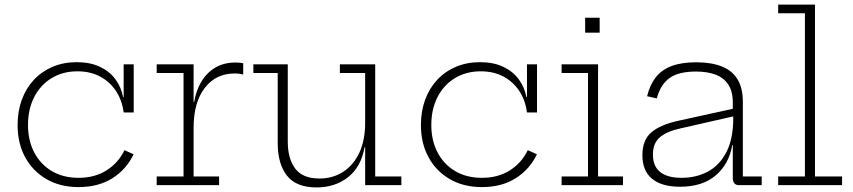

<svg xmlns="http://www.w3.org/2000/svg" viewBox="-20 -810 3732 840"><path d="M323.5 8.5Q243.5 8.5 183.5 -26.2Q123.5 -61 90.2 -122Q57 -183 57 -263Q57 -323.5 75.5 -373.8Q94 -424 128.2 -460.8Q162.5 -497.5 210.2 -517.8Q258 -538 315.5 -538Q375 -538 417.8 -517.5Q460.5 -497 485.5 -462.5Q510.5 -428 518.5 -385.5H530.5L521 -318Q514 -372 487 -412.5Q460 -453 417.2 -475.5Q374.5 -498 319 -498Q254.5 -498 205.5 -468Q156.5 -438 129.5 -385Q102.5 -332 102.5 -263Q102.5 -195 130 -142.8Q157.5 -90.5 207.2 -61.2Q257 -32 324 -32Q394.5 -32 446.2 -64.8Q498 -97.5 524.5 -153L564.5 -135Q533 -69 471.8 -30.2Q410.5 8.5 323.5 8.5ZM521 -318V-528.5H565V-318Z M827 -38H938.5V0H665.5V-38H783V-490.5H665.5V-528.5H827ZM1044 -484Q1036.5 -486 1027.8 -487.2Q1019 -488.5 1006 -488.5Q924.5 -488.5 875.8 -425.2Q827 -362 827 -250.5L815 -364H829.5Q837.5 -413 860.5 -452Q883.5 -491 921.2 -513.8Q959 -536.5 1011 -536.5Q1020.5 -536.5 1027.8 -535.8Q1035 -535 1044 -533.5Z M1577.5 -490.5H1467V-528.5H1621.5V-38H1736V0H1577.5ZM1239 -528.5V-190.5Q1239 -115.5 1271.8 -72.2Q1304.5 -29 1377.5 -29Q1436 -29 1481.2 -58.2Q1526.5 -87.5 1552 -141.8Q1577.5 -196 1577.5 -272.5L1590 -166H1575Q1560 -80 1503 -35Q1446 10 1365 10Q1276 10 1235.5 -41.5Q1195 -93 1195 -183.5V-490.5H1088.5V-528.5Z M2088 8.5Q2008 8.5 1948 -26.2Q1888 -61 1854.8 -122Q1821.5 -183 1821.5 -263Q1821.5 -323.5 1840 -373.8Q1858.5 -424 1892.8 -460.8Q1927 -497.5 1974.8 -517.8Q2022.5 -538 2080 -538Q2139.5 -538 2182.2 -517.5Q2225 -497 2250 -462.5Q2275 -428 2283 -385.5H2295L2285.5 -318Q2278.5 -372 2251.5 -412.5Q2224.5 -453 2181.8 -475.5Q2139 -498 2083.5 -498Q2019 -498 1970 -468Q1921 -438 1894 -385Q1867 -332 1867 -263Q1867 -195 1894.5 -142.8Q1922 -90.5 1971.8 -61.2Q2021.5 -32 2088.5 -32Q2159 -32 2210.8 -64.8Q2262.5 -97.5 2289 -153L2329 -135Q2297.5 -69 2236.2 -30.2Q2175 8.5 2088 8.5ZM2285.5 -318V-528.5H2329.5V-318Z M2596.5 -38H2705.5V0H2437V-38H2552.5V-490.5H2437V-528.5H2596.5ZM2540 -732.5H2603.5V-667H2540Z M3212.5 0Q3199.5 0 3192.8 -8Q3186 -16 3186 -30.5V-222L3190 -235L3188 -294L3186 -319V-361Q3186 -410.5 3166.2 -440.2Q3146.5 -470 3110.5 -483.5Q3074.5 -497 3025 -497Q2948 -497 2908.5 -468Q2869 -439 2853.5 -379.5L2811 -389Q2823 -438.5 2849 -471.8Q2875 -505 2918.5 -521.2Q2962 -537.5 3026 -537.5Q3090.5 -537.5 3136.2 -520Q3182 -502.5 3206 -464.2Q3230 -426 3230 -363.5V-38H3312.5V0ZM2955.5 7Q2875 7 2832.8 -27.8Q2790.5 -62.5 2790.5 -131.5Q2790.5 -197 2829.5 -230.8Q2868.5 -264.5 2949 -282L3200 -337V-303.5L2956 -248Q2896.5 -235 2866.5 -209Q2836.5 -183 2836.5 -134Q2836.5 -82.5 2868.5 -57.2Q2900.5 -32 2962 -32Q3025.5 -32 3076.8 -59.2Q3128 -86.5 3158 -144.5Q3188 -202.5 3188 -294L3199.5 -175H3183.5Q3169.5 -92 3111.2 -42.5Q3053 7 2955.5 7Z M3545.5 -38H3664V0H3384.5V-38H3501.5V-752H3384.5V-790H3545.5Z"/></svg>

Font: Hepta Slab Light
Style: Regular
Weight: 300
Designer: Michael LaGattuta
Foundry: Michael LaGattuta
Version: Version 1.102